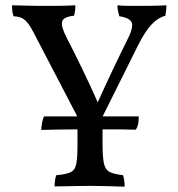

<svg xmlns="http://www.w3.org/2000/svg" viewBox="-20 -698 670 721"><path d="M365 -264V-163Q365 -110 370 -85.5Q375 -61 391.5 -52.5Q408 -44 442 -40Q445 -31 446.5 -20Q448 -9 448 3Q415 2 382 1Q349 0 321 0Q299 0 272.5 0.5Q246 1 222.5 1.5Q199 2 185 2Q185 -8 186.5 -19.5Q188 -31 191 -40Q226 -43 243.5 -50.5Q261 -58 266 -80.5Q271 -103 271 -150V-264ZM357 -244H279L105 -578Q89 -609 74 -622.5Q59 -636 31 -637Q27 -648 26 -658Q25 -668 25 -678Q39 -678 56 -677.5Q73 -677 91.5 -676.5Q110 -676 129 -676Q148 -676 173.5 -676Q199 -676 223.5 -676.5Q248 -677 263 -678Q263 -667 262 -658.5Q261 -650 258 -639Q219 -635 213.5 -617.5Q208 -600 230 -557Q257 -505 288.5 -440Q320 -375 351 -305H343Q375 -376 403.5 -436Q432 -496 455 -542Q482 -594 475 -612.5Q468 -631 428 -637Q425 -648 423 -657.5Q421 -667 421 -678Q439 -676 467.5 -676Q496 -676 519 -676Q542 -676 565 -676.5Q588 -677 605 -678Q605 -668 604 -659Q603 -650 601 -639Q574 -632 550 -607Q526 -582 500 -531ZM135 -210Q135 -221 138 -237.5Q141 -254 146 -261H298H340H501Q501 -246 499 -234Q497 -222 490 -211Q461 -212 438 -212Q415 -212 391 -212Q367 -212 338 -212H297Q270 -212 247 -212Q224 -212 198 -211.5Q172 -211 135 -210Z"/></svg>

Font: Vollkorn
Style: Regular
Weight: 400
Designer: Friedrich Althausen
Foundry: Friedrich Althausen
Version: Version 4.104